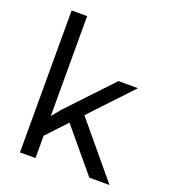

<svg xmlns="http://www.w3.org/2000/svg" viewBox="-134 -831 828 931"><g transform="rotate(20 280.0 -366.0)"><path d="M155.8 0H75.7V-732.4H155.8V-216.8L193.8 -263.2L406.2 -488.3H506.8L307.6 -276.4L537.6 0H433.6L252 -217.8L155.8 -115.2Z"/></g></svg>

Font: Kumbh Sans
Style: Regular
Weight: 400
Version: Version 1.005